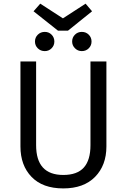

<svg xmlns="http://www.w3.org/2000/svg" viewBox="-20 -1027 700 1059"><path d="M452.1 -1006.8 487.8 -964.8 355 -857.9H299.8L165 -964.8L202.1 -1006.8L327.1 -925.8ZM227.1 -851.1Q249.5 -851.1 264.6 -835.7Q279.8 -820.3 279.8 -797.9Q279.8 -775.9 264.4 -760.5Q249 -745.1 227.1 -745.1Q204.1 -745.1 188.5 -760.5Q172.9 -775.9 172.9 -797.9Q172.9 -820.3 188.5 -835.7Q204.1 -851.1 227.1 -851.1ZM431.2 -851.1Q454.1 -851.1 469.5 -835.7Q484.9 -820.3 484.9 -797.9Q484.9 -775.9 469.5 -760.5Q454.1 -745.1 431.2 -745.1Q409.2 -745.1 393.6 -760.7Q377.9 -776.4 377.9 -797.9Q377.9 -820.3 393.3 -835.7Q408.7 -851.1 431.2 -851.1ZM566.9 -688V-219.2Q566.9 -115.2 504.4 -51.5Q441.9 12.2 329.1 12.2Q215.3 12.2 154.1 -51.3Q92.8 -114.7 92.8 -219.2V-688H179.2V-226.1Q179.2 -62 329.1 -62Q405.8 -62 442.4 -103Q479 -144 479 -226.1V-688Z"/></svg>

Font: Fira Sans Book
Style: Regular
Weight: 350
Designer: Carrois Corporate & Edenspiekermann AG
Foundry: Carrois Corporate GbR & Edenspiekermann AG
Version: Version 4.203;PS 004.203;hotconv 1.0.88;makeotf.lib2.5.64775